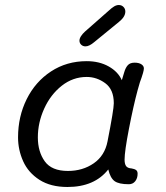

<svg xmlns="http://www.w3.org/2000/svg" viewBox="-20 -737 663 766"><path d="M545 -428Q539 -414 529 -377Q512 -314 494.5 -223.5Q477 -133 477 -100Q477 -83 483 -74.5Q489 -66 505 -65Q517 -63 523 -58.5Q529 -54 529 -44Q529 -26 519.5 -14Q510 -2 494 -2Q454 -2 437 -14.5Q420 -27 412 -61Q357 9 249 9Q182 9 137.5 -19.5Q93 -48 72.5 -93.5Q52 -139 52 -189Q52 -272 86.5 -341.5Q121 -411 183.5 -452Q246 -493 326 -493Q376 -493 413.5 -472Q451 -451 466 -417L476 -450Q481 -467 490 -477Q499 -487 517 -487Q534 -487 544 -480.5Q554 -474 554 -464Q554 -458 550.5 -445.5Q547 -433 545 -428ZM434 -325Q434 -380 400 -405Q366 -430 326 -430Q271 -430 226.5 -395Q182 -360 156.5 -304Q131 -248 131 -189Q131 -132 158.5 -93.5Q186 -55 251 -55Q310 -55 354 -85.5Q398 -116 409 -173Q434 -300 434 -325ZM297 -575Q297 -583 303 -592.5Q309 -602 319 -611L411 -692Q426 -706 435.5 -711.5Q445 -717 454 -717Q465 -717 472.5 -709.5Q480 -702 480 -691Q480 -670 455 -650L356 -569Q336 -552 321 -552Q311 -552 304 -558.5Q297 -565 297 -575Z"/></svg>

Font: Mali
Style: Italic
Weight: 400
Italic angle: -10°
Version: Version 1.000; ttfautohint (v1.6)